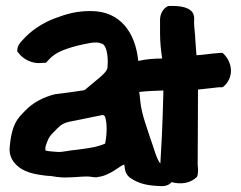

<svg xmlns="http://www.w3.org/2000/svg" viewBox="-20 -604 808 643"><path d="M12 -103C12 -88 17 -72 29 -58C56 -26 97 -20 140 -15H142C159 -15 171 -8 211 -10C236 -10 264 -15 284 -12C292 -11 298 -10 304 -10H305V-11C347 -14 384 -51 396 -53V-52C399 -45 395 -20 420 -6C438 6 460 15 497 18H498C500 18 505 19 514 19C526 20 542 20 555 6C584 14 617 11 640 -12C646 -29 642 -45 642 -53C642 -118 643 -175 643 -292V-304C667 -306 693 -310 715 -312C718 -312 724 -309 732 -317C770 -355 751 -406 725 -427H719C719 -427 701 -425 697 -425H695C675 -423 658 -420 638 -419C637 -437 635 -453 634 -472C634 -489 630 -511 630 -527V-532C630 -537 633 -551 623 -565C609 -579 588 -585 547 -584H543L540 -582C525 -574 516 -556 516 -538V-493C516 -462 519 -436 523 -408C494 -408 472 -406 443 -400C434 -491 386 -567 284 -567C237 -567 204 -558 162 -542C125 -528 83 -502 55 -469C50 -464 38 -452 38 -436V-431L41 -428C58 -404 90 -390 118 -393L134 -394C138 -398 146 -407 148 -409C167 -427 190 -438 239 -451C271 -458 302 -467 320 -458H321C334 -455 344 -423 340 -379V-378C339 -360 302 -336 263 -302C232 -297 200 -293 169 -289H167C127 -280 89 -260 63 -232C57 -226 51 -219 45 -213V-212C22 -187 15 -144 12 -105ZM132 -100V-109C132 -113 135 -122 140 -134C147 -151 155 -156 172 -174C183 -186 196 -193 211 -196C250 -204 288 -212 324 -219C325 -219 327 -218 331 -215C340 -193 338 -152 332 -123C301 -109 257 -105 216 -100C199 -97 185 -95 176 -95C163 -96 142 -97 132 -100ZM446 -296C469 -299 499 -300 527 -301V-290C524 -168 520 -108 517 -56C503 -74 495 -110 484 -139C473 -175 454 -221 450 -264L447 -292C447 -293 446 -293 446 -296Z"/></svg>

Font: Vapor
Style: ExBd
Weight: 800
Foundry: Cannot Into Space Fonts
Version: Version 0.179